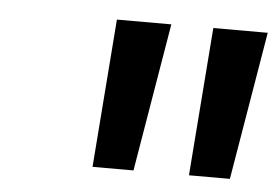

<svg xmlns="http://www.w3.org/2000/svg" viewBox="-33 -792 536 369"><g transform="rotate(5 235.0 -607.0)"><path d="M157 -464 179 -750H284L236 -464ZM343 -464 365 -750H470L422 -464Z"/></g></svg>

Font: Orkney Medium
Style: MediumItalic
Weight: 500
Designer: Samuel Oakes and Alfredo Marco Pradil
Foundry: Alfredo Marco Pradil
Version: 1.0; ttfautohint (v1.5)